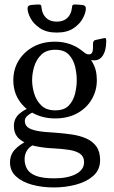

<svg xmlns="http://www.w3.org/2000/svg" viewBox="-20 -634 499 843"><path d="M222.8 -415.5Q183.8 -415.5 161.8 -394.4Q139.8 -373.2 130.4 -342.5Q121 -311.8 121 -282Q121 -253.2 130.4 -222.5Q139.8 -191.8 161.8 -170.6Q183.8 -149.5 222.8 -149.5Q262 -149.5 282 -170.6Q302 -191.8 309.5 -222.5Q317 -253.2 317 -282Q317 -311.8 309.5 -342.5Q302 -373.2 282 -394.4Q262 -415.5 222.8 -415.5ZM139.2 -3Q112.5 6.2 100.2 24.1Q88 42 88 64.8Q88 88.2 98.6 107.4Q109.2 126.5 137.5 137.8Q165.8 149 218 149Q277.8 149 313.5 130.1Q349.2 111.2 349.2 78Q349.2 53.8 332 41.4Q314.8 29 284 24.1Q253.2 19.2 212 17.2Q171.5 15.5 132.2 7Q93 -1.5 67 -22.2Q41 -43 41 -81Q41 -114 65 -134.5Q89 -155 117 -163L140 -144Q134 -145 121.5 -139.5Q109 -134 99 -124.4Q89 -114.8 89 -103.5Q89 -86 101.1 -75.8Q113.2 -65.5 142.2 -59.6Q171.2 -53.8 221.5 -51.5Q260.5 -48.8 295.9 -43.5Q331.2 -38.2 359.1 -25.9Q387 -13.5 403.2 9.1Q419.5 31.8 419.5 68.8Q419.5 112.2 389.2 138.5Q359 164.8 312.6 176.9Q266.2 189 217 189Q164 189 120 176.8Q76 164.5 50 140.2Q24 116 24 79Q24 45 45.8 22.2Q67.5 -0.5 100 -15.5ZM222 -114Q171.2 -114 129.5 -135Q87.8 -156 63.1 -194Q38.5 -232 38.5 -282Q38.5 -329 61.2 -367Q84 -405 125.2 -428Q166.5 -451 222 -451Q257.5 -451 288.8 -439.8Q320 -428.5 343 -408.8Q350 -403 356.1 -399.1Q362.2 -395.2 370.2 -395.2Q379.2 -395.2 383.8 -402Q388.2 -408.8 388.2 -423.2V-441.2Q388.2 -447.8 391 -452.8Q393.8 -457.8 401.2 -458.8L434.5 -466Q438.5 -467 441.5 -467Q446.5 -467 446.5 -454Q446.5 -411 429.6 -387.4Q412.8 -363.8 379.8 -370.5Q395.2 -346.8 400.2 -325.9Q405.2 -305 405.2 -282Q405.2 -236 382.6 -197.5Q360 -159 318.8 -136.5Q277.5 -114 222 -114ZM229 -491Q184 -491 155.6 -510.1Q127.2 -529.2 114.1 -554Q101 -578.8 101 -597Q101 -604.2 104.8 -607.6Q108.5 -611 116 -612Q121.8 -612.5 131.2 -613.4Q140.8 -614.2 146.2 -614.2Q155.2 -615 158.8 -612Q162.2 -609 162.5 -599Q165.5 -571.8 182.5 -555.4Q199.5 -539 229 -539Q258.8 -539 275.8 -555.4Q292.8 -571.8 295.8 -599Q296 -609 299.5 -612Q303 -615 312 -614.2Q317.5 -614.2 327 -613.4Q336.5 -612.5 342 -612Q357 -610 357 -597Q357 -578.8 344 -554Q331 -529.2 303 -510.1Q275 -491 229 -491Z"/></svg>

Font: Young Serif Light
Style: Regular
Weight: 300
Designer: Bastien Sozeau
Foundry: NBR — Bastien Sozeau
Version: Version 5.001